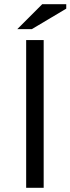

<svg xmlns="http://www.w3.org/2000/svg" viewBox="-20 -890 334 910"><path d="M62 0ZM104 -700H187V0H104ZM180 -870H294V-849L131 -752H62Z"/></svg>

Font: PT Sans
Style: Regular
Weight: 400
Designer: A.Korolkova, O.Umpeleva, V.Yefimov
Foundry: ParaType Ltd
Version: Version 2.003